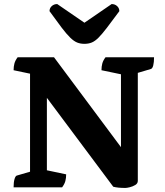

<svg xmlns="http://www.w3.org/2000/svg" viewBox="-20 -923 811 946"><path d="M598 3Q560 3 538 -3L211 -441V-84L306 -64Q306 -46 302 -31Q298 -16 286 0H47Q47 -25 51.5 -40.5Q56 -56 63 -58L128 -77V-560L47 -577Q47 -595 51 -610Q55 -625 67 -641H246L576 -198V-557L480 -577Q480 -595 484 -610Q488 -625 500 -641H739Q739 -616 735 -600.5Q731 -585 723 -583L659 -564V-32Q659 -19 646.5 -11.5Q634 -4 619.5 -0.5Q605 3 598 3ZM396 -707Q376 -707 360 -713.5Q344 -720 326 -737.5Q308 -755 284 -786.5Q260 -818 224 -868Q224 -883 235 -893Q246 -903 262 -903L396 -811L530 -903Q546 -903 557 -893Q568 -883 568 -868Q531 -818 507 -786.5Q483 -755 465.5 -737.5Q448 -720 432 -713.5Q416 -707 396 -707Z"/></svg>

Font: Petrona ExtraBold
Style: Regular
Weight: 800
Designer: Ringo R. Seeber
Foundry: Ringo R. Seeber
Version: Version 2.001; ttfautohint (v1.8.3)